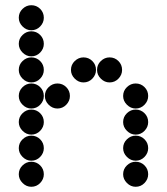

<svg xmlns="http://www.w3.org/2000/svg" viewBox="-20 -718 640 736"><path d="M52 -650Q52 -631 66.5 -616.5Q81 -602 100 -602Q120 -602 134 -616.5Q148 -631 148 -650Q148 -670 134 -684Q120 -698 100 -698Q81 -698 66.5 -684Q52 -670 52 -650ZM52 -550Q52 -531 66.5 -516.5Q81 -502 100 -502Q120 -502 134 -516.5Q148 -531 148 -550Q148 -570 134 -584Q120 -598 100 -598Q81 -598 66.5 -584Q52 -570 52 -550ZM52 -450Q52 -431 66.5 -416.5Q81 -402 100 -402Q120 -402 134 -416.5Q148 -431 148 -450Q148 -470 134 -484Q120 -498 100 -498Q81 -498 66.5 -484Q52 -470 52 -450ZM252 -450Q252 -431 266.5 -416.5Q281 -402 300 -402Q320 -402 334 -416.5Q348 -431 348 -450Q348 -470 334 -484Q320 -498 300 -498Q281 -498 266.5 -484Q252 -470 252 -450ZM352 -450Q352 -431 366.5 -416.5Q381 -402 400 -402Q420 -402 434 -416.5Q448 -431 448 -450Q448 -470 434 -484Q420 -498 400 -498Q381 -498 366.5 -484Q352 -470 352 -450ZM52 -350Q52 -331 66.5 -316.5Q81 -302 100 -302Q120 -302 134 -316.5Q148 -331 148 -350Q148 -370 134 -384Q120 -398 100 -398Q81 -398 66.5 -384Q52 -370 52 -350ZM152 -350Q152 -331 166.5 -316.5Q181 -302 200 -302Q220 -302 234 -316.5Q248 -331 248 -350Q248 -370 234 -384Q220 -398 200 -398Q181 -398 166.5 -384Q152 -370 152 -350ZM452 -350Q452 -331 466.5 -316.5Q481 -302 500 -302Q520 -302 534 -316.5Q548 -331 548 -350Q548 -370 534 -384Q520 -398 500 -398Q481 -398 466.5 -384Q452 -370 452 -350ZM52 -250Q52 -231 66.5 -216.5Q81 -202 100 -202Q120 -202 134 -216.5Q148 -231 148 -250Q148 -270 134 -284Q120 -298 100 -298Q81 -298 66.5 -284Q52 -270 52 -250ZM452 -250Q452 -231 466.5 -216.5Q481 -202 500 -202Q520 -202 534 -216.5Q548 -231 548 -250Q548 -270 534 -284Q520 -298 500 -298Q481 -298 466.5 -284Q452 -270 452 -250ZM52 -150Q52 -131 66.5 -116.5Q81 -102 100 -102Q120 -102 134 -116.5Q148 -131 148 -150Q148 -170 134 -184Q120 -198 100 -198Q81 -198 66.5 -184Q52 -170 52 -150ZM452 -150Q452 -131 466.5 -116.5Q481 -102 500 -102Q520 -102 534 -116.5Q548 -131 548 -150Q548 -170 534 -184Q520 -198 500 -198Q481 -198 466.5 -184Q452 -170 452 -150ZM52 -50Q52 -31 66.5 -16.5Q81 -2 100 -2Q120 -2 134 -16.5Q148 -31 148 -50Q148 -70 134 -84Q120 -98 100 -98Q81 -98 66.5 -84Q52 -70 52 -50ZM452 -50Q452 -31 466.5 -16.5Q481 -2 500 -2Q520 -2 534 -16.5Q548 -31 548 -50Q548 -70 534 -84Q520 -98 500 -98Q481 -98 466.5 -84Q452 -70 452 -50Z"/></svg>

Font: Matrix Sans Print
Style: Regular
Weight: 400
Designer: Brad Neil
Version: Version 1.100